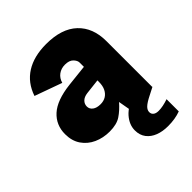

<svg xmlns="http://www.w3.org/2000/svg" viewBox="-196 -622 923 923"><g transform="rotate(-45 266.0 -160.0)"><path d="M457 -68 489 0 450 20Q418 36 405 48.5Q392 61 392 75Q392 88 401.5 95.5Q411 103 429 103Q457 103 495 90V173Q476 180 454.5 183.5Q433 187 409 187Q372 187 343.5 176Q315 165 298 143Q281 121 281 88Q281 50 310.5 16Q340 -18 423 -53ZM335 0 324 -62Q297 -31 268.5 -12Q240 7 192 7Q148 7 111.5 -9.5Q75 -26 53 -58Q31 -90 31 -136Q31 -198 75 -238Q119 -278 214 -289L324 -301V-330Q324 -344 310 -358.5Q296 -373 267 -373Q241 -373 222 -359Q203 -345 196 -320L57 -370Q80 -438 135 -472.5Q190 -507 273 -507Q378 -507 433 -455Q488 -403 488 -312V0ZM324 -209 246 -200Q223 -197 211 -185Q199 -173 199 -156Q199 -139 213.5 -128Q228 -117 254 -117Q275 -117 290.5 -126.5Q306 -136 315 -154Q324 -172 324 -199Z"/></g></svg>

Font: Albert Sans Black
Style: Regular
Weight: 900
Designer: Andreas Rasmussen
Foundry: a.Foundry
Version: Version 1.025